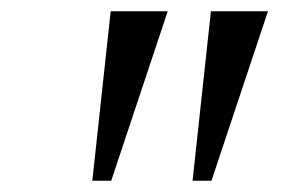

<svg xmlns="http://www.w3.org/2000/svg" viewBox="-20 -842 522 340"><path d="M277 -822 177 -522H143.5L176 -822ZM454.5 -822 354.5 -522H321L353.5 -822Z"/></svg>

Font: Merriweather 36pt Light
Style: Italic
Weight: 300
Italic angle: -7.8°
Version: Version 2.101